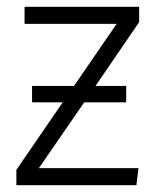

<svg xmlns="http://www.w3.org/2000/svg" viewBox="-20 -543 457 563"><path d="M388 -478 260 -291H350V-243H227L94 -50H386L380 0H28V-45L164 -243H74V-291H197L322 -473H52V-523H388Z"/></svg>

Font: Fira Sans Light
Style: Regular
Weight: 300
Designer: bBox Type GmbH & Carrois Corporate GbR & Edenspiekermann AG
Foundry: bBox Type GmbH & Carrois Corporate GbR & Edenspiekermann AG
Version: Version 4.301